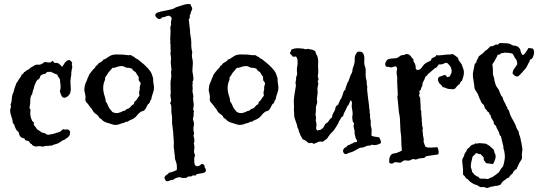

<svg xmlns="http://www.w3.org/2000/svg" viewBox="-20 -810 2707 966"><path d="M223.6 -131.8 249 -136.7 282.2 -147.5 297.9 -160.2Q299.8 -160.2 303.7 -158.7Q307.6 -157.2 314.9 -158.7Q322.3 -160.2 328.6 -153.8Q335 -147.5 332.5 -143.1Q330.1 -138.7 332 -132.8Q324.2 -118.2 309.6 -111.3Q307.6 -107.4 303.2 -106.4Q298.8 -105.5 293.5 -102.5Q288.1 -99.6 280.8 -93.8Q273.4 -87.9 260.7 -85Q248 -82 237.3 -76.2Q235.4 -79.1 231.9 -77.6Q228.5 -76.2 225.6 -76.2H210.9L196.3 -72.3Q177.7 -76.2 168.5 -73.7Q159.2 -71.3 149.9 -75.7Q140.6 -80.1 141.1 -81.5Q141.6 -83 140.6 -84Q132.8 -86.9 130.4 -91.3Q127.9 -95.7 126 -98.6Q119.1 -102.5 112.3 -103Q105.5 -103.5 103.5 -113.3Q90.8 -115.2 85.9 -120.1Q78.1 -125 76.2 -136.7Q74.2 -148.4 64.5 -153.3Q55.7 -167 53.7 -176.3Q51.8 -185.5 43.9 -192.4Q44.9 -204.1 35.6 -229.5Q26.4 -254.9 35.2 -271.5Q35.2 -276.4 33.2 -284.2Q38.1 -293.9 38.6 -305.2Q39.1 -316.4 40.5 -324.2Q42 -332 43 -335Q47.9 -343.8 50.8 -356.9Q53.7 -370.1 57.6 -378.4Q61.5 -386.7 62.5 -392.6Q66.4 -394.5 69.8 -401.9Q73.2 -409.2 80.1 -417.5Q86.9 -425.8 88.9 -434.6Q93.8 -435.5 96.2 -439.5Q98.6 -443.4 101.6 -447.3Q106.4 -448.2 108.9 -451.7Q111.3 -455.1 119.1 -458.5Q127 -461.9 131.3 -466.8Q135.7 -471.7 143.6 -475.1Q151.4 -478.5 152.8 -480.5Q154.3 -482.4 156.2 -482.4L167 -485.4Q169.9 -485.4 172.9 -484.4Q185.5 -482.4 204.1 -498Q216.8 -497.1 226.6 -495.6Q236.3 -494.1 243.2 -503.9Q248 -502 249.5 -498.5Q251 -495.1 255.9 -493.2Q269.5 -495.1 277.3 -488.8Q285.2 -482.4 292 -473.6Q294.9 -476.6 297.9 -481.4Q300.8 -486.3 306.6 -494.6Q312.5 -502.9 320.3 -506.3Q328.1 -509.8 333 -505.9Q337.9 -502 341.3 -497.6Q344.7 -493.2 342.3 -491.2Q339.8 -489.3 341.8 -484.4L343.8 -472.7Q342.8 -470.7 341.3 -460.9Q339.8 -451.2 338.9 -447.3Q337.9 -443.4 338.9 -440.4Q339.8 -437.5 336.4 -420.4Q333 -403.3 335 -382.8Q336.9 -362.3 335.9 -357.4Q335 -352.5 334 -346.2Q333 -339.8 331.1 -336.9Q326.2 -333 325.7 -331.1Q325.2 -329.1 323.2 -327.1L310.5 -319.3Q295.9 -315.4 290 -327.1Q284.2 -338.9 281.2 -350.6Q288.1 -370.1 282.2 -399.4V-406.2Q282.2 -412.1 275.4 -420.9Q268.6 -429.7 269 -431.2Q269.5 -432.6 268.6 -434.6Q258.8 -437.5 251 -441.4Q243.2 -445.3 235.4 -449.2Q230.5 -447.3 226.6 -448.2Q222.7 -449.2 218.3 -447.8Q213.9 -446.3 212.9 -443.4Q211.9 -440.4 209 -439.5L196.3 -436.5Q182.6 -430.7 182.1 -424.8Q181.6 -418.9 176.8 -414.1Q175.8 -410.2 171.9 -410.2Q168 -410.2 167 -406.2Q162.1 -401.4 160.6 -396.5Q159.2 -391.6 156.2 -385.3Q153.3 -378.9 152.3 -376.5Q151.4 -374 150.9 -369.1Q150.4 -364.3 148.9 -362.3Q147.5 -360.4 146.5 -356Q145.5 -351.6 144 -347.2Q142.6 -342.8 142.6 -339.4Q142.6 -335.9 139.6 -333Q136.7 -330.1 134.3 -321.8Q131.8 -313.5 132.3 -300.3Q132.8 -287.1 129.9 -277.3Q127 -267.6 129.4 -264.6Q131.8 -261.7 133.8 -257.8Q127.9 -230.5 141.6 -202.1Q144.5 -197.3 150.4 -195.3Q148.4 -182.6 153.3 -177.7Q164.1 -166 165 -160.2Q172.9 -156.2 179.2 -151.4Q185.5 -146.5 191.4 -142.6Q206.1 -141.6 210.4 -136.7Q214.8 -131.8 223.6 -131.8Z M636.7 -533.2Q647.5 -528.3 647.5 -526.9Q647.5 -525.4 651.9 -524.9Q656.2 -524.4 657.2 -522Q658.2 -519.5 661.1 -517.6Q664.1 -515.6 668.9 -513.7Q673.8 -511.7 678.7 -506.8Q683.6 -502 693.4 -495.1Q703.1 -488.3 721.7 -468.8Q740.2 -449.2 744.1 -435.5Q748 -421.9 749.5 -418.9Q751 -416 750.5 -409.7Q750 -403.3 753.4 -382.8Q756.8 -362.3 751 -346.7L743.2 -322.3Q742.2 -319.3 742.2 -315.4Q742.2 -311.5 738.3 -306.6Q734.4 -301.8 734.9 -299.8Q735.4 -297.9 731.9 -292.5Q728.5 -287.1 726.6 -287.1Q723.6 -286.1 716.3 -270.5Q709 -254.9 701.2 -252.4Q693.4 -250 688.5 -248Q677.7 -240.2 669.9 -230Q662.1 -219.7 653.3 -214.4Q644.5 -209 636.2 -206.1Q627.9 -203.1 622.1 -197.3Q616.2 -199.2 611.8 -196.3Q607.4 -193.4 603.5 -191.9Q599.6 -190.4 597.2 -190.4Q594.7 -190.4 589.8 -188.5Q563.5 -176.8 543.9 -184.6Q540 -186.5 533.7 -188Q527.3 -189.5 514.2 -193.8Q501 -198.2 493.7 -206.5Q486.3 -214.8 479.5 -216.8Q475.6 -227.5 467.3 -232.9Q459 -238.3 451.2 -246.1Q444.3 -255.9 444.3 -257.3Q444.3 -258.8 442.4 -261.2Q440.4 -263.7 436 -268.6Q431.6 -273.4 427.2 -280.3Q422.9 -287.1 415.5 -294.4Q408.2 -301.8 409.7 -312Q411.1 -322.3 409.2 -332Q407.2 -341.8 405.3 -349.6Q403.3 -357.4 404.8 -365.2Q406.2 -373 406.2 -376Q406.2 -378.9 409.7 -388.7Q413.1 -398.4 415 -401.4Q417 -404.3 419.4 -412.6Q421.9 -420.9 423.3 -421.4Q424.8 -421.9 424.8 -423.8Q425.8 -425.8 426.8 -430.2Q427.7 -434.6 439 -448.7Q450.2 -462.9 455.6 -466.8Q460.9 -470.7 460.9 -476.6Q471.7 -483.4 471.7 -485.4Q471.7 -487.3 475.6 -490.7Q479.5 -494.1 487.8 -498Q496.1 -502 501 -510.7Q508.8 -511.7 514.2 -516.1Q519.5 -520.5 532.7 -528.3Q545.9 -536.1 566.9 -536.1Q587.9 -536.1 600.1 -535.2Q612.3 -534.2 620.6 -532.7Q628.9 -531.2 636.7 -533.2ZM677.7 -408.2V-423.8Q669.9 -431.6 662.1 -447.3Q658.2 -449.2 655.8 -451.2Q653.3 -453.1 650.4 -455.1Q648.4 -457 647 -460Q645.5 -462.9 643.6 -464.8Q639.6 -465.8 632.8 -467.8Q626 -469.7 621.1 -468.8Q615.2 -468.8 606 -474.1Q596.7 -479.5 581.5 -476.6Q566.4 -473.6 561 -470.7Q555.7 -467.8 545.9 -468.8Q540 -462.9 534.2 -455.1Q528.3 -447.3 525.9 -445.3Q523.4 -443.4 520 -436.5Q516.6 -429.7 512.7 -425.8Q507.8 -420.9 508.8 -415.5Q509.8 -410.2 506.8 -404.3Q491.2 -369.1 507.8 -322.3Q511.7 -311.5 511.7 -299.8Q517.6 -293 520.5 -285.6Q523.4 -278.3 527.3 -270.5Q531.2 -262.7 536.1 -257.8Q541 -252.9 545.9 -246.1Q559.6 -240.2 567.4 -240.7Q575.2 -241.2 588.9 -246.1Q600.6 -252.9 603.5 -252.4Q606.4 -252 608.4 -253.4Q610.4 -254.9 614.7 -258.8Q619.1 -262.7 622.1 -262.7Q625 -262.7 629.9 -266.1Q634.8 -269.5 640.1 -276.4Q645.5 -283.2 652.3 -285.2Q654.3 -288.1 654.8 -291.5Q655.3 -294.9 656.2 -297.9Q665 -302.7 669.4 -311.5Q673.8 -320.3 681.6 -328.1Q681.6 -333 680.2 -338.9Q678.7 -344.7 681.2 -352.1Q683.6 -359.4 683.1 -360.8Q682.6 -362.3 683.1 -370.6Q683.6 -378.9 686 -382.8Q688.5 -386.7 687 -392.1Q685.5 -397.5 682.1 -400.4Q678.7 -403.3 677.7 -408.2Z M837.9 -646.5V-658.2Q835.9 -671.9 837.9 -676.3Q839.8 -680.7 840.8 -685.5Q838.9 -700.2 841.8 -707Q844.7 -713.9 842.8 -721.7Q840.8 -724.6 838.4 -726.1Q835.9 -727.5 834 -730.5Q823.2 -731.4 816.4 -728Q809.6 -724.6 800.8 -722.7Q795.9 -724.6 794.9 -721.7Q793.9 -718.8 790 -716.8Q779.3 -710 768.6 -720.7Q757.8 -731.4 762.2 -738.3Q766.6 -745.1 774.4 -747.6Q782.2 -750 791.5 -752.4Q800.8 -754.9 811 -756.3Q821.3 -757.8 827.6 -759.8Q834 -761.7 840.3 -762.7Q846.7 -763.7 851.1 -765.6Q855.5 -767.6 858.4 -769.5Q861.3 -771.5 865.7 -773.4Q870.1 -775.4 873.5 -775.9Q877 -776.4 896.5 -783.2Q918.9 -792 938.5 -789.1Q939.5 -783.2 942.4 -778.3Q950.2 -767.6 944.8 -758.3Q939.5 -749 939 -742.7Q938.5 -736.3 934.6 -734.4Q936.5 -715.8 929.7 -712.9L936.5 -653.3Q934.6 -649.4 938.5 -630.4Q942.4 -611.3 942.4 -595.7Q941.4 -565.4 947.3 -548.8L945.3 -529.3Q945.3 -524.4 946.3 -520.5Q947.3 -516.6 949.2 -506.8Q951.2 -497.1 949.7 -481.4Q948.2 -465.8 948.2 -450.2Q953.1 -423.8 953.1 -414.1Q953.1 -404.3 948.2 -397.5Q951.2 -389.6 949.7 -388.7Q948.2 -387.7 948.2 -382.8Q948.2 -377.9 949.2 -369.6Q950.2 -361.3 948.2 -350.6L953.1 -325.2L951.2 -314.5L955.1 -282.2Q954.1 -274.4 952.6 -265.6Q951.2 -256.8 956.1 -249Q953.1 -242.2 954.1 -233.9Q955.1 -225.6 952.1 -218.3Q949.2 -210.9 952.6 -203.1Q956.1 -195.3 956.1 -184.6L953.1 -166Q952.1 -156.2 955.1 -146Q958 -135.7 953.1 -127Q961.9 -103.5 955.1 -87.9Q960 -73.2 957 -57.6Q954.1 -42 961.9 -28.3Q957 -20.5 957 -8.8Q957 2.9 958 10.7Q961.9 33.2 983.4 23.4Q988.3 20.5 991.2 17.1Q994.1 13.7 1000 15.6Q1009.8 17.6 1009.8 32.2Q1016.6 39.1 1015.6 50.8Q1011.7 59.6 996.6 61.5Q981.4 63.5 973.6 65.4Q965.8 67.4 962.9 74.2Q960 74.2 958 72.8Q956.1 71.3 951.2 72.3Q940.4 79.1 937.5 78.1Q929.7 74.2 916 85.9Q911.1 84 905.3 85.4Q899.4 86.9 891.6 83.5Q883.8 80.1 871.6 83.5Q859.4 86.9 851.6 94.7Q840.8 94.7 834 98.6Q827.1 102.5 816.4 101.6Q807.6 90.8 807.6 85Q807.6 79.1 812 74.7Q816.4 70.3 821.8 67.4Q827.1 64.5 829.1 59.6Q848.6 55.7 869.1 45.9Q872.1 22.5 865.7 4.9Q859.4 -12.7 859.9 -15.6Q860.4 -18.6 859.4 -27.3Q858.4 -36.1 856.9 -46.9Q855.5 -57.6 854.5 -67.4Q853.5 -77.1 854.5 -85Q855.5 -92.8 853.5 -111.3Q851.6 -129.9 851.6 -142.6L845.7 -191.4V-219.7L842.8 -242.2Q841.8 -247.1 842.3 -252.9Q842.8 -258.8 842.3 -265.1Q841.8 -271.5 841.3 -278.3Q840.8 -285.2 835.9 -289.1Q840.8 -300.8 840.8 -306.6L837.9 -325.2Q836.9 -329.1 837.9 -333.5Q838.9 -337.9 838.9 -341.8L837.9 -391.6Q837.9 -402.3 840.3 -413.6Q842.8 -424.8 841.3 -437.5Q839.8 -450.2 841.3 -452.6Q842.8 -455.1 842.8 -459L838.9 -496.1L840.8 -516.6L837.9 -538.1Q836.9 -541 837.9 -544.4Q838.9 -547.9 838.9 -551.8L837.9 -575.2Q838.9 -585.9 837.4 -588.9Q835.9 -591.8 836.9 -598.6Q837.9 -605.5 836.9 -607.9Q835.9 -610.4 836.9 -625Q837.9 -639.6 837.9 -646.5Z M1262.7 -533.2Q1273.4 -528.3 1273.4 -526.9Q1273.4 -525.4 1277.8 -524.9Q1282.2 -524.4 1283.2 -522Q1284.2 -519.5 1287.1 -517.6Q1290 -515.6 1294.9 -513.7Q1299.8 -511.7 1304.7 -506.8Q1309.6 -502 1319.3 -495.1Q1329.1 -488.3 1347.7 -468.8Q1366.2 -449.2 1370.1 -435.5Q1374 -421.9 1375.5 -418.9Q1377 -416 1376.5 -409.7Q1376 -403.3 1379.4 -382.8Q1382.8 -362.3 1377 -346.7L1369.1 -322.3Q1368.2 -319.3 1368.2 -315.4Q1368.2 -311.5 1364.3 -306.6Q1360.4 -301.8 1360.8 -299.8Q1361.3 -297.9 1357.9 -292.5Q1354.5 -287.1 1352.5 -287.1Q1349.6 -286.1 1342.3 -270.5Q1335 -254.9 1327.1 -252.4Q1319.3 -250 1314.5 -248Q1303.7 -240.2 1295.9 -230Q1288.1 -219.7 1279.3 -214.4Q1270.5 -209 1262.2 -206.1Q1253.9 -203.1 1248 -197.3Q1242.2 -199.2 1237.8 -196.3Q1233.4 -193.4 1229.5 -191.9Q1225.6 -190.4 1223.1 -190.4Q1220.7 -190.4 1215.8 -188.5Q1189.5 -176.8 1169.9 -184.6Q1166 -186.5 1159.7 -188Q1153.3 -189.5 1140.1 -193.8Q1127 -198.2 1119.6 -206.5Q1112.3 -214.8 1105.5 -216.8Q1101.6 -227.5 1093.3 -232.9Q1085 -238.3 1077.1 -246.1Q1070.3 -255.9 1070.3 -257.3Q1070.3 -258.8 1068.4 -261.2Q1066.4 -263.7 1062 -268.6Q1057.6 -273.4 1053.2 -280.3Q1048.8 -287.1 1041.5 -294.4Q1034.2 -301.8 1035.6 -312Q1037.1 -322.3 1035.2 -332Q1033.2 -341.8 1031.2 -349.6Q1029.3 -357.4 1030.8 -365.2Q1032.2 -373 1032.2 -376Q1032.2 -378.9 1035.6 -388.7Q1039.1 -398.4 1041 -401.4Q1043 -404.3 1045.4 -412.6Q1047.9 -420.9 1049.3 -421.4Q1050.8 -421.9 1050.8 -423.8Q1051.8 -425.8 1052.7 -430.2Q1053.7 -434.6 1064.9 -448.7Q1076.2 -462.9 1081.5 -466.8Q1086.9 -470.7 1086.9 -476.6Q1097.7 -483.4 1097.7 -485.4Q1097.7 -487.3 1101.6 -490.7Q1105.5 -494.1 1113.8 -498Q1122.1 -502 1127 -510.7Q1134.8 -511.7 1140.1 -516.1Q1145.5 -520.5 1158.7 -528.3Q1171.9 -536.1 1192.9 -536.1Q1213.9 -536.1 1226.1 -535.2Q1238.3 -534.2 1246.6 -532.7Q1254.9 -531.2 1262.7 -533.2ZM1303.7 -408.2V-423.8Q1295.9 -431.6 1288.1 -447.3Q1284.2 -449.2 1281.7 -451.2Q1279.3 -453.1 1276.4 -455.1Q1274.4 -457 1272.9 -460Q1271.5 -462.9 1269.5 -464.8Q1265.6 -465.8 1258.8 -467.8Q1252 -469.7 1247.1 -468.8Q1241.2 -468.8 1231.9 -474.1Q1222.7 -479.5 1207.5 -476.6Q1192.4 -473.6 1187 -470.7Q1181.6 -467.8 1171.9 -468.8Q1166 -462.9 1160.2 -455.1Q1154.3 -447.3 1151.9 -445.3Q1149.4 -443.4 1146 -436.5Q1142.6 -429.7 1138.7 -425.8Q1133.8 -420.9 1134.8 -415.5Q1135.7 -410.2 1132.8 -404.3Q1117.2 -369.1 1133.8 -322.3Q1137.7 -311.5 1137.7 -299.8Q1143.6 -293 1146.5 -285.6Q1149.4 -278.3 1153.3 -270.5Q1157.2 -262.7 1162.1 -257.8Q1167 -252.9 1171.9 -246.1Q1185.5 -240.2 1193.4 -240.7Q1201.2 -241.2 1214.8 -246.1Q1226.6 -252.9 1229.5 -252.4Q1232.4 -252 1234.4 -253.4Q1236.3 -254.9 1240.7 -258.8Q1245.1 -262.7 1248 -262.7Q1251 -262.7 1255.9 -266.1Q1260.7 -269.5 1266.1 -276.4Q1271.5 -283.2 1278.3 -285.2Q1280.3 -288.1 1280.8 -291.5Q1281.2 -294.9 1282.2 -297.9Q1291 -302.7 1295.4 -311.5Q1299.8 -320.3 1307.6 -328.1Q1307.6 -333 1306.2 -338.9Q1304.7 -344.7 1307.1 -352.1Q1309.6 -359.4 1309.1 -360.8Q1308.6 -362.3 1309.1 -370.6Q1309.6 -378.9 1312 -382.8Q1314.5 -386.7 1313 -392.1Q1311.5 -397.5 1308.1 -400.4Q1304.7 -403.3 1303.7 -408.2Z M1570.3 -216.8 1568.4 -204.1Q1574.2 -185.5 1571.3 -172.9Q1568.4 -160.2 1576.2 -153.3Q1581.1 -155.3 1585 -155.3Q1588.9 -155.3 1592.3 -156.7Q1595.7 -158.2 1598.6 -161.6Q1601.6 -165 1605.5 -165Q1607.4 -170.9 1610.8 -175.3Q1614.3 -179.7 1616.2 -186.5Q1627.9 -191.4 1634.3 -202.1Q1640.6 -212.9 1650.4 -219.7Q1651.4 -233.4 1658.7 -244.6Q1666 -255.9 1667 -263.2Q1668 -270.5 1669.9 -273.9Q1671.9 -277.3 1675.8 -279.3Q1679.7 -281.2 1681.6 -284.2Q1687.5 -297.9 1689.9 -303.7Q1692.4 -309.6 1697.3 -315.4Q1704.1 -332 1707 -343.3Q1710 -354.5 1718.8 -360.4Q1717.8 -366.2 1719.7 -370.6Q1721.7 -375 1724.1 -381.8Q1726.6 -388.7 1726.6 -390.6Q1726.6 -392.6 1732.4 -399.4L1743.2 -429.7L1751 -445.3Q1752.9 -449.2 1752.9 -455.1Q1753.9 -465.8 1759.8 -480.5Q1765.6 -495.1 1764.6 -513.7Q1763.7 -532.2 1778.3 -548.8Q1785.2 -550.8 1788.6 -550.3Q1792 -549.8 1799.8 -548.8L1807.6 -541Q1814.5 -526.4 1813 -510.3Q1811.5 -494.1 1814 -483.4Q1816.4 -472.7 1817.4 -472.2Q1818.4 -471.7 1819.3 -464.8Q1820.3 -458 1819.8 -444.8Q1819.3 -431.6 1820.3 -422.9Q1821.3 -414.1 1823.2 -409.2Q1826.2 -396.5 1825.2 -391.1Q1824.2 -385.7 1828.1 -373Q1825.2 -364.3 1831.5 -318.8Q1837.9 -273.4 1837.4 -270Q1836.9 -266.6 1838.9 -259.3Q1840.8 -252 1839.8 -249.5Q1838.9 -247.1 1840.8 -238.8Q1842.8 -230.5 1841.8 -225.6Q1840.8 -220.7 1841.8 -217.8Q1842.8 -214.8 1845.7 -200.2L1844.7 -183.6Q1845.7 -174.8 1848.1 -167.5Q1850.6 -160.2 1849.6 -149.4L1848.6 -127.9Q1856.4 -123 1867.2 -122.1Q1877.9 -121.1 1888.7 -118.2Q1890.6 -111.3 1894 -106Q1897.5 -100.6 1896.5 -89.8Q1870.1 -75.2 1851.6 -82L1839.8 -77.1Q1832 -79.1 1824.2 -75.2Q1816.4 -71.3 1810.1 -69.3Q1803.7 -67.4 1798.8 -67.4Q1793.9 -67.4 1788.1 -64.9Q1782.2 -62.5 1773.9 -57.1Q1765.6 -51.8 1755.4 -47.4Q1745.1 -43 1741.2 -42.5Q1737.3 -42 1726.1 -36.6Q1714.8 -31.2 1709 -41Q1703.1 -50.8 1708.5 -59.6Q1713.9 -68.4 1721.7 -69.3Q1725.6 -76.2 1732.4 -80.1Q1742.2 -82 1743.2 -84Q1744.1 -85.9 1750 -87.4Q1755.9 -88.9 1756.8 -90.3Q1757.8 -91.8 1760.7 -93.3Q1763.7 -94.7 1768.6 -94.7Q1781.2 -94.7 1773.9 -107.4Q1766.6 -120.1 1767.6 -121.6Q1768.6 -123 1766.1 -128.9Q1763.7 -134.8 1764.2 -140.6Q1764.6 -146.5 1763.2 -154.3Q1761.7 -162.1 1759.8 -169.4Q1757.8 -176.8 1760.3 -184.1Q1762.7 -191.4 1758.8 -193.8Q1754.9 -196.3 1754.9 -199.2L1752 -218.8L1753.9 -232.4Q1754.9 -242.2 1752.9 -252.4Q1751 -262.7 1750 -270.5Q1749 -278.3 1750 -283.2Q1752.9 -297.9 1745.1 -305.7Q1740.2 -299.8 1737.3 -290.5Q1734.4 -281.2 1727.5 -275.4Q1719.7 -255.9 1714.4 -247.6Q1709 -239.3 1706.1 -225.6Q1696.3 -220.7 1694.3 -213.9Q1692.4 -207 1685.5 -200.2Q1685.5 -194.3 1678.7 -184.1Q1671.9 -173.8 1665.5 -163.1Q1659.2 -152.3 1649.4 -143.6Q1639.6 -134.8 1634.8 -126Q1628.9 -119.1 1629.4 -118.2Q1629.9 -117.2 1624 -111.3L1603.5 -96.7Q1589.8 -99.6 1581.1 -95.7Q1572.3 -91.8 1564.9 -88.4Q1557.6 -85 1555.2 -87.9Q1552.7 -90.8 1548.3 -91.3Q1543.9 -91.8 1540.5 -90.3Q1537.1 -88.9 1533.2 -90.3Q1529.3 -91.8 1526.4 -95.2Q1523.4 -98.6 1519 -101.6Q1514.6 -104.5 1510.7 -106Q1506.8 -107.4 1502.9 -109.4Q1501 -113.3 1499 -116.2Q1497.1 -119.1 1495.1 -124Q1490.2 -129.9 1490.2 -132.8Q1490.2 -135.7 1483.4 -149.4Q1483.4 -157.2 1479 -164.1Q1474.6 -170.9 1475.6 -173.8Q1476.6 -176.8 1468.3 -198.2Q1460 -219.7 1460 -228.5V-242.2Q1458 -252.9 1459 -265.1Q1460 -277.3 1458.5 -289.1Q1457 -300.8 1460.4 -326.7Q1463.9 -352.5 1465.8 -360.4L1468.8 -377.9Q1468.8 -383.8 1467.3 -389.6Q1465.8 -395.5 1468.3 -402.8Q1470.7 -410.2 1469.7 -413.1Q1468.8 -416 1469.7 -419.4Q1470.7 -422.9 1472.2 -427.2Q1473.6 -431.6 1474.6 -436Q1475.6 -440.4 1474.6 -444.3Q1473.6 -448.2 1473.6 -458Q1473.6 -467.8 1476.1 -479.5Q1478.5 -491.2 1476.6 -505.9Q1478.5 -508.8 1476.1 -511.7Q1473.6 -514.6 1473.6 -519.5Q1470.7 -526.4 1465.3 -525.4Q1460 -524.4 1453.1 -524.4Q1451.2 -529.3 1446.3 -533.2Q1441.4 -537.1 1439.5 -540Q1437.5 -543 1441.9 -549.3Q1446.3 -555.7 1444.3 -559.6Q1465.8 -571.3 1501 -565.4Q1505.9 -566.4 1511.7 -563.5Q1517.6 -560.5 1522.5 -563Q1527.3 -565.4 1535.2 -563Q1543 -560.5 1547.9 -560.5Q1552.7 -560.5 1556.6 -557.6Q1560.5 -554.7 1565.4 -553.7Q1570.3 -541 1571.8 -535.6Q1573.2 -530.3 1578.1 -528.3Q1575.2 -524.4 1577.1 -523.4Q1579.1 -522.5 1579.1 -517.6L1581.1 -503.9L1580.1 -472.7Q1582 -452.1 1581.1 -443.4L1579.1 -427.7Q1579.1 -420.9 1581.1 -418Q1585 -411.1 1578.1 -400.4Q1583 -391.6 1580.6 -382.8Q1578.1 -374 1577.1 -364.3L1578.1 -343.8L1574.2 -310.5L1576.2 -294.9Q1574.2 -285.2 1571.3 -277.8Q1568.4 -270.5 1569.3 -264.6Q1570.3 -258.8 1569.3 -251L1567.4 -233.4Z M1977.5 -427.7 1975.6 -440.4Q1974.6 -451.2 1977.5 -460Q1980.5 -468.8 1970.7 -476.6Q1965.8 -476.6 1957.5 -473.1Q1949.2 -469.7 1943.8 -471.2Q1938.5 -472.7 1934.1 -473.6Q1929.7 -474.6 1925.8 -474.1Q1921.9 -473.6 1918.9 -481.4Q1916 -489.3 1921.9 -500Q1927.7 -510.7 1936.5 -513.2Q1945.3 -515.6 1960 -516.1Q1974.6 -516.6 1981 -520Q1987.3 -523.4 1989.7 -525.9Q1992.2 -528.3 1995.1 -530.3Q2009.8 -534.2 2013.7 -533.7Q2017.6 -533.2 2020.5 -538.1Q2038.1 -539.1 2044.9 -529.3Q2051.8 -519.5 2060.5 -510.7Q2058.6 -502.9 2063 -497.1Q2067.4 -491.2 2069.8 -482.9Q2072.3 -474.6 2071.3 -469.7Q2070.3 -464.8 2077.1 -458Q2092.8 -457 2100.1 -467.8Q2107.4 -478.5 2115.2 -487.3Q2121.1 -491.2 2127 -495.1Q2132.8 -499 2136.2 -500Q2139.6 -501 2144.5 -502.9Q2148.4 -506.8 2149.9 -511.2Q2151.4 -515.6 2153.3 -517.1Q2155.3 -518.6 2165 -522.5Q2174.8 -526.4 2173.8 -532.2Q2189.5 -530.3 2208.5 -533.2Q2227.5 -536.1 2236.3 -535.6Q2245.1 -535.2 2256.8 -538.1Q2262.7 -536.1 2267.6 -531.7Q2272.5 -527.3 2278.8 -523.4Q2285.2 -519.5 2285.6 -514.2Q2286.1 -508.8 2291.5 -502Q2296.9 -495.1 2302.7 -486.3Q2307.6 -472.7 2311 -463.4Q2314.5 -454.1 2314 -442.9Q2313.5 -431.6 2310.5 -422.9Q2307.6 -414.1 2304.7 -404.3Q2294.9 -397.5 2293.9 -388.7Q2281.2 -379.9 2275.9 -372.1Q2270.5 -364.3 2266.1 -362.3Q2261.7 -360.4 2254.4 -361.3Q2247.1 -362.3 2240.2 -362.3Q2233.4 -362.3 2225.6 -366.2Q2217.8 -370.1 2207 -372.1Q2205.1 -374 2204.1 -376.5Q2203.1 -378.9 2201.2 -381.3Q2199.2 -383.8 2195.8 -385.7Q2192.4 -387.7 2189.5 -392.6Q2177.7 -411.1 2188.5 -422.9Q2206.1 -428.7 2214.8 -432.1Q2223.6 -435.5 2228.5 -421.9Q2237.3 -421.9 2244.1 -426.8Q2247.1 -437.5 2249.5 -439.5Q2252 -441.4 2252 -447.8Q2252 -454.1 2252.9 -455.1L2248 -471.7Q2244.1 -477.5 2243.7 -478Q2243.2 -478.5 2237.8 -485.4Q2232.4 -492.2 2228.5 -493.2Q2221.7 -495.1 2211.9 -489.7Q2202.1 -484.4 2190.4 -486.3Q2184.6 -484.4 2180.7 -476.6Q2176.8 -468.8 2168.9 -467.8Q2142.6 -444.3 2130.9 -435.5Q2131.8 -431.6 2127 -429.2Q2122.1 -426.8 2119.6 -421.9Q2117.2 -417 2116.7 -414.1Q2116.2 -411.1 2113.3 -406.7Q2110.4 -402.3 2109.9 -399.9Q2109.4 -397.5 2107.4 -395Q2105.5 -392.6 2105.5 -386.2Q2105.5 -379.9 2103.5 -375Q2097.7 -367.2 2098.1 -363.8Q2098.6 -360.4 2096.7 -357.9Q2094.7 -355.5 2092.3 -354Q2089.8 -352.5 2088.9 -348.6Q2093.8 -341.8 2090.3 -336.9Q2086.9 -332 2090.8 -323.2Q2094.7 -318.4 2094.2 -312.5Q2093.8 -306.6 2094.7 -299.8Q2095.7 -293 2095.7 -285.6Q2095.7 -278.3 2096.7 -265.6Q2094.7 -259.8 2097.2 -256.8Q2099.6 -253.9 2099.6 -248V-234.4Q2099.6 -228.5 2101.1 -220.2Q2102.5 -211.9 2102.1 -206.1Q2101.6 -200.2 2103 -191.4Q2104.5 -182.6 2103.5 -181.6Q2102.5 -180.7 2103.5 -177.7Q2104.5 -174.8 2106 -171.4Q2107.4 -168 2107.4 -165L2105.5 -154.3L2107.4 -141.6Q2107.4 -127.9 2110.4 -118.7Q2113.3 -109.4 2111.3 -95.7Q2112.3 -92.8 2114.7 -86.9Q2117.2 -81.1 2119.1 -74.2Q2121.1 -67.4 2147.5 -67.4L2180.7 -69.3Q2184.6 -62.5 2186.5 -51.3Q2188.5 -40 2184.6 -33.2L2145.5 -27.3Q2137.7 -25.4 2129.9 -24.9Q2122.1 -24.4 2115.2 -15.6Q2086.9 -13.7 2080.1 -9.8Q2073.2 -5.9 2066.9 -8.3Q2060.5 -10.7 2055.7 -9.3Q2050.8 -7.8 2047.9 -5.9Q2039.1 0 2026.4 -2.4Q2013.7 -4.9 2006.3 1Q1999 6.8 1994.1 8.8Q1966.8 3.9 1962.9 7.8Q1952.1 18.6 1938.5 8.8Q1935.5 -24.4 1953.1 -35.2Q1959 -38.1 1969.2 -39.1Q1979.5 -40 1983.4 -44.9Q1989.3 -44.9 1993.2 -47.9Q1997.1 -50.8 2002 -52.7Q1999 -82 1999 -101.6Q1999 -121.1 1997.6 -130.9Q1996.1 -140.6 1995.1 -149.9Q1994.1 -159.2 1993.7 -178.2Q1993.2 -197.3 1992.2 -211.4Q1991.2 -225.6 1988.8 -235.8Q1986.3 -246.1 1985.4 -263.7Q1984.4 -281.2 1981.4 -303.7L1979.5 -318.4Q1978.5 -323.2 1980 -327.1Q1981.4 -331.1 1981.4 -333.5Q1981.4 -335.9 1979.5 -371.6Q1977.5 -407.2 1978.5 -413.6Q1979.5 -419.9 1977.5 -427.7Z M2392.6 -315.4 2385.7 -332Q2385.7 -335 2383.3 -338.4Q2380.9 -341.8 2378.4 -346.2Q2376 -350.6 2373.5 -354Q2371.1 -357.4 2369.1 -360.4Q2366.2 -372.1 2366.2 -377.4Q2366.2 -382.8 2361.8 -407.7Q2357.4 -432.6 2360.4 -447.8Q2363.3 -462.9 2364.7 -468.8Q2366.2 -474.6 2366.7 -479Q2367.2 -483.4 2368.2 -486.3Q2369.1 -489.3 2372.1 -491.7Q2375 -494.1 2376.5 -496.6Q2377.9 -499 2377.4 -502Q2377 -504.9 2381.3 -510.7Q2385.7 -516.6 2386.7 -522Q2387.7 -527.3 2400.9 -535.6Q2414.1 -543.9 2420.9 -554.7Q2427.7 -556.6 2435.1 -564.5Q2442.4 -572.3 2447.3 -577.1Q2458 -576.2 2466.8 -582Q2475.6 -587.9 2483.4 -585L2495.1 -593.8Q2499 -592.8 2518.1 -592.8Q2537.1 -592.8 2546.9 -588.9Q2551.8 -584 2555.2 -584.5Q2558.6 -585 2560.5 -580.1Q2566.4 -582 2573.2 -579.6Q2580.1 -577.1 2585.9 -575.2L2596.7 -563.5Q2599.6 -547.9 2604.5 -539.6Q2609.4 -531.2 2614.3 -534.2Q2621.1 -539.1 2631.8 -556.6L2638.7 -568.4Q2643.6 -568.4 2649.4 -567.4Q2655.3 -566.4 2661.1 -565.4Q2670.9 -553.7 2665 -532.7Q2659.2 -511.7 2646.5 -509.8Q2644.5 -506.8 2645 -504.9Q2645.5 -502.9 2644 -500.5Q2642.6 -498 2640.1 -494.1Q2637.7 -490.2 2632.8 -479.5Q2627.9 -468.8 2621.6 -462.4Q2615.2 -456.1 2605 -443.8Q2594.7 -431.6 2586.9 -425.8Q2579.1 -423.8 2570.8 -428.7Q2562.5 -433.6 2558.6 -441.4Q2560.5 -455.1 2565.4 -461.9Q2570.3 -468.8 2576.2 -476.6L2583 -488.3Q2582 -488.3 2581.5 -495.6Q2581.1 -502.9 2578.1 -508.8Q2574.2 -512.7 2573.7 -514.6Q2573.2 -516.6 2570.3 -518.6Q2567.4 -527.3 2564.5 -530.8Q2561.5 -534.2 2559.6 -539.1Q2555.7 -540 2554.7 -541Q2553.7 -542 2552.7 -542H2549.8Q2548.8 -542 2544.9 -543L2532.2 -544.9Q2528.3 -543.9 2521.5 -544.9Q2514.6 -545.9 2512.7 -543Q2501 -543.9 2498 -539.1Q2495.1 -534.2 2483.4 -534.2Q2481.4 -526.4 2478 -521Q2474.6 -515.6 2470.2 -506.8Q2465.8 -498 2460.9 -492.2Q2456.1 -486.3 2458 -478Q2460 -469.7 2460 -456.1Q2459 -431.6 2463.9 -423.8Q2466.8 -415 2466.8 -411.1Q2466.8 -407.2 2468.8 -401.4Q2470.7 -395.5 2472.7 -386.7Q2474.6 -377.9 2481.9 -369.1Q2489.3 -360.4 2491.2 -353.5Q2493.2 -346.7 2496.1 -341.3Q2499 -335.9 2500.5 -331.5Q2502 -327.1 2504.4 -325.2Q2506.8 -323.2 2508.8 -321.3Q2509.8 -308.6 2523.4 -287.1Q2524.4 -281.2 2527.3 -276.4Q2533.2 -270.5 2532.2 -267.6Q2530.3 -264.6 2539.1 -255.9Q2543.9 -246.1 2543.9 -242.2Q2545.9 -231.4 2554.7 -216.8Q2563.5 -202.1 2566.4 -195.8Q2569.3 -189.5 2570.8 -187Q2572.3 -184.6 2574.2 -180.2Q2576.2 -175.8 2577.6 -169.9Q2579.1 -164.1 2583 -158.2Q2590.8 -148.4 2590.3 -143.6Q2589.8 -138.7 2593.8 -129.4Q2597.7 -120.1 2598.6 -112.3Q2599.6 -104.5 2601.1 -100.6Q2602.5 -96.7 2603.5 -91.3Q2604.5 -85.9 2605.5 -78.1Q2606.4 -70.3 2607.9 -64Q2609.4 -57.6 2606.9 -44.9Q2604.5 -32.2 2606 -22Q2607.4 -11.7 2602.1 -4.4Q2596.7 2.9 2589.8 15.6Q2587.9 22.5 2584.5 27.8Q2581.1 33.2 2579.1 41Q2574.2 41 2571.8 44.9Q2569.3 48.8 2564.5 49.8Q2564.5 54.7 2562 57.6Q2559.6 60.5 2557.6 63.5Q2545.9 72.3 2541 83Q2533.2 84 2527.3 89.8Q2521.5 95.7 2516.1 98.1Q2510.7 100.6 2506.3 107.4Q2502 114.3 2498 119.1Q2484.4 125 2478.5 125H2470.7Q2467.8 125 2464.8 127Q2461.9 128.9 2459 128.4Q2456.1 127.9 2451.7 128.9Q2447.3 129.9 2443.8 131.8Q2440.4 133.8 2434.6 135.3Q2428.7 136.7 2423.3 133.8Q2418 130.9 2409.2 130.9L2398.4 131.8Q2386.7 127 2381.8 122.1Q2368.2 119.1 2355.5 111.3Q2342.8 103.5 2337.4 96.2Q2332 88.9 2324.2 86.9Q2321.3 78.1 2309.6 68.4V40Q2307.6 18.6 2306.2 8.3Q2304.7 -2 2306.6 -8.8Q2308.6 -15.6 2310.1 -17.1Q2311.5 -18.6 2313.5 -22.5Q2315.4 -26.4 2315.9 -30.3Q2316.4 -34.2 2318.8 -38.1Q2321.3 -42 2325.2 -47.9Q2329.1 -53.7 2331.1 -60.5Q2338.9 -64.5 2343.8 -71.3Q2348.6 -78.1 2356.4 -82Q2363.3 -82 2365.7 -84.5Q2368.2 -86.9 2372.1 -88.9Q2377.9 -85.9 2383.8 -88.4Q2389.6 -90.8 2399.9 -89.4Q2410.2 -87.9 2416 -87.9Q2421.9 -87.9 2426.8 -85.9Q2438.5 -78.1 2440.4 -77.6Q2442.4 -77.1 2445.8 -73.2Q2449.2 -69.3 2454.1 -65.9Q2459 -62.5 2462.9 -58.6Q2463.9 -53.7 2465.8 -49.8Q2467.8 -45.9 2467.8 -41Q2480.5 -25.4 2465.8 5.9Q2462.9 12.7 2459 15.6Q2434.6 12.7 2425.8 10.7Q2422.9 5.9 2417.5 0Q2412.1 -5.9 2414.1 -15.6Q2410.2 -22.5 2405.8 -26.4Q2401.4 -30.3 2397.5 -35.2Q2392.6 -33.2 2386.2 -36.6Q2379.9 -40 2374 -39.1Q2370.1 -33.2 2365.7 -29.8Q2361.3 -26.4 2357.4 -21.5L2354.5 -7.8Q2346.7 19.5 2349.6 34.2Q2354.5 45.9 2354.5 50.8Q2354.5 55.7 2357.4 57.6Q2360.4 59.6 2362.8 63.5Q2365.2 67.4 2367.2 69.3Q2372.1 71.3 2376 75.2Q2379.9 79.1 2386.7 79.1Q2391.6 88.9 2399.4 88.9H2418.9Q2426.8 89.8 2431.2 90.8Q2435.5 91.8 2442.9 86.9Q2450.2 82 2451.2 83Q2452.1 84 2457 81.1Q2461.9 78.1 2465.8 75.2Q2469.7 72.3 2478.5 65.9Q2487.3 59.6 2490.2 56.2Q2493.2 52.7 2494.1 50.3Q2495.1 47.9 2497.1 45.4Q2499 43 2501 39.1Q2502.9 35.2 2507.8 30.8Q2512.7 26.4 2517.1 3.4Q2521.5 -19.5 2520 -27.8Q2518.6 -36.1 2518.1 -43Q2517.6 -49.8 2514.6 -58.1Q2511.7 -66.4 2512.7 -68.4Q2513.7 -70.3 2512.7 -72.3L2502 -117.2Q2502 -121.1 2501 -123Q2493.2 -129.9 2493.2 -133.8Q2493.2 -137.7 2489.3 -146.5Q2485.4 -155.3 2481.9 -160.6Q2478.5 -166 2477.1 -171.4Q2475.6 -176.8 2472.2 -179.7Q2468.8 -182.6 2464.8 -186.5Q2465.8 -196.3 2458 -207Q2450.2 -217.8 2449.7 -224.6Q2449.2 -231.4 2444.8 -233.4Q2440.4 -235.4 2441.4 -243.2Q2433.6 -246.1 2429.7 -253.4Q2425.8 -260.7 2418.9 -265.6Q2419.9 -271.5 2417 -273.9Q2414.1 -276.4 2415 -281.2Q2405.3 -288.1 2401.4 -295.4Q2397.5 -302.7 2397.9 -304.2Q2398.4 -305.7 2395.5 -309.1Q2392.6 -312.5 2392.6 -315.4Z"/></svg>

Font: Mountains of Christmas
Style: Bold
Weight: 700
Designer: Crystal Kluge
Foundry: Font Diner, Inc DBA Tart Workshop
Version: Version 1.002